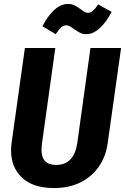

<svg xmlns="http://www.w3.org/2000/svg" viewBox="-20 -936 633 972"><path d="M525 -210Q516 -145 481.5 -94Q447 -43 389 -13.5Q331 16 254 16Q147 16 91.5 -36.5Q36 -89 36 -175Q36 -194 39 -215L106 -693H260L192 -206Q190 -186 190 -178Q190 -101 264 -101Q354 -101 371 -210L438 -693H593ZM353 -790Q344 -797 334 -802.5Q324 -808 316 -808Q301 -808 289.5 -797.5Q278 -787 262 -763L195 -803Q220 -853 253.5 -884.5Q287 -916 324 -916Q344 -916 357.5 -909Q371 -902 389 -889Q411 -871 425 -871Q438 -871 450 -881Q462 -891 477 -914L545 -876Q519 -825 485.5 -794Q452 -763 417 -763Q399 -763 385.5 -770Q372 -777 353 -790Z"/></svg>

Font: Fira Sans Condensed
Style: Bold Italic
Weight: 700
Width: 3
Italic angle: -8°
Designer: Carrois Corporate & Edenspiekermann AG
Foundry: Carrois Corporate GbR & Edenspiekermann AG
Version: Version 4.203